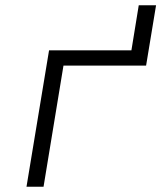

<svg xmlns="http://www.w3.org/2000/svg" viewBox="-20 -712 640 732"><path d="M81 0 167 -520H481L509 -692H575L537 -462H222L146 0Z"/></svg>

Font: Iosevka Aile Light Oblique
Style: Regular
Weight: 300
Italic angle: -9°
Designer: Belleve Invis
Foundry: Belleve Invis
Version: Version 31.1.0; ttfautohint (v1.8.4)